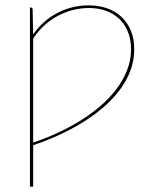

<svg xmlns="http://www.w3.org/2000/svg" viewBox="-20 -518 576 718"><path d="M104 15Q148 0.5 192 -19.5Q236 -39.5 276.8 -64.5Q317.5 -89.5 352.8 -119.2Q388 -149 414 -183Q440 -217 455 -254.8Q470 -292.5 470 -334Q470 -369 459 -397.5Q448 -426 427.2 -446.2Q406.5 -466.5 377.5 -477.2Q348.5 -488 312.5 -488Q281 -488 250.8 -480Q220.5 -472 193.5 -457.2Q166.5 -442.5 143.8 -421.2Q121 -400 104 -373.5ZM104 -389Q121 -414 143.5 -434.2Q166 -454.5 192.8 -468.8Q219.5 -483 249.8 -490.5Q280 -498 312 -498Q348 -498 379 -487.5Q410 -477 432.8 -456.2Q455.5 -435.5 468.8 -404.8Q482 -374 482 -334Q482 -291 467 -252Q452 -213 425.2 -178.2Q398.5 -143.5 362.5 -113.2Q326.5 -83 284.5 -57.5Q242.5 -32 196.5 -11.2Q150.5 9.5 104 25V180H92V-490H95Q102 -490 102 -482Z"/></svg>

Font: Lato 2
Style: Regular
Weight: 100
Designer: Lukasz Dziedzic with Adam Twardoch and Botio Nikoltchev
Foundry: tyPoland Lukasz Dziedzic
Version: Version 2.015; 2015-08-06; http://www.latofonts.com/